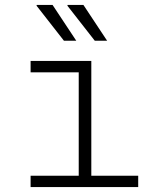

<svg xmlns="http://www.w3.org/2000/svg" viewBox="-20 -758 640 778"><path d="M299 0V-465H104V-511H350V0ZM104 0V-46H540V0ZM364 -593 253 -735 254 -738H318L414 -593ZM239 -593 128 -735 129 -738H193L289 -593Z"/></svg>

Font: Chivo Mono Thin
Style: Regular
Weight: 250
Designer: Hector Gatti
Foundry: Omnibus-Type
Version: Version 1.008